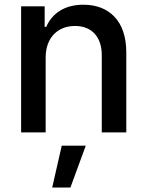

<svg xmlns="http://www.w3.org/2000/svg" viewBox="-20 -573 637 831"><path d="M177.6 -323.9C177.6 -410.9 230.8 -460.6 304.7 -460.6C376.8 -460.6 420.5 -413.4 420.5 -334.2V0H526.6V-346.9C526.6 -481.9 452.4 -552.6 340.9 -552.6C258.9 -552.6 205.3 -514.6 180 -456.7H173.3V-545.5H71.4V0H177.6ZM206 238.6H284.8L351.2 57.5H247.2Z"/></svg>

Font: Magic Ui Pro Medium
Style: Regular
Weight: 500
Designer: Stefan Endress, Andreas Faust
Version: Version 1.000;FEAKit 1.0